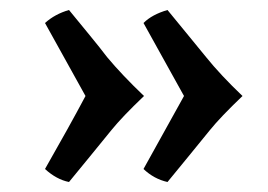

<svg xmlns="http://www.w3.org/2000/svg" viewBox="-20 -472 535 384"><path d="M348 -280 267 -426Q284 -443 315 -452Q333 -430 356 -402Q379 -374 392 -358Q421 -322 465 -280Q421 -238 400 -212Q379 -186 356 -158Q333 -130 315 -108Q288 -114 267 -134Q341 -267 348 -280ZM70 -426Q90 -444 118 -452Q136 -430 159 -402Q182 -374 194 -358Q224 -322 268 -280Q224 -238 203 -212Q182 -186 159 -158Q136 -130 118 -108Q93 -113 70 -134Q118 -218 151 -280Q149 -284 70 -426Z"/></svg>

Font: Port Lligat Slab
Style: Regular
Weight: 400
Designer: Dario Muhafara, Eduardo Rodriguez Tunni
Foundry: Tipo
Version: Version 1.002